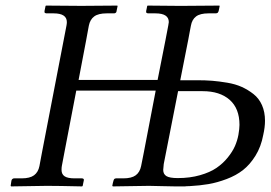

<svg xmlns="http://www.w3.org/2000/svg" viewBox="-20 -666 968 687"><path d="M705.1 -339.8H617.2L565.9 -79.1Q564 -63.5 564 -58.1Q564 -43 575.4 -35.9Q586.9 -28.8 616.2 -28.8Q659.7 -28.8 695.6 -39.1Q731.4 -49.3 754.6 -65.2Q777.8 -81.1 794.9 -102.3Q812 -123.5 820.6 -143.1Q829.1 -162.6 833 -183.1Q836.9 -205.6 836.9 -219.2Q836.9 -277.8 801.8 -308.8Q766.6 -339.8 705.1 -339.8ZM130.9 -124 217.8 -574.2Q219.2 -581.5 219.2 -586.9Q219.2 -618.2 171.9 -618.2H146Q144 -618.2 140.1 -620.1Q139.2 -622.1 139.2 -626Q139.6 -628.9 141.1 -635.5Q142.6 -642.1 143.1 -645L145 -646Q231 -645 271 -645L398.9 -646L400.9 -645Q400.4 -642.1 398.9 -635.5Q397.5 -628.9 397 -626Q397 -622.6 394.3 -620.4Q391.6 -618.2 388.2 -618.2H361.8Q332 -618.2 317.1 -607.2Q302.2 -596.2 297.9 -574.2Q296.4 -565.4 293 -547.9Q289.6 -530.3 288.1 -521L261.2 -379.9H543.9L571.8 -521Q573.2 -529.8 576.9 -547.6Q580.6 -565.4 582 -574.2Q584 -584 584 -586.9Q584 -618.2 536.1 -618.2H509.8Q507.8 -618.2 503.9 -620.1Q502.9 -622.1 502.9 -626Q503.4 -628.9 504.9 -635.5Q506.3 -642.1 506.8 -645L508.8 -646Q576.2 -645 618.2 -645H634.8L764.2 -646L766.1 -645Q765.6 -642.1 764.2 -635.5Q762.7 -628.9 762.2 -626Q762.2 -625 760.5 -622.8Q758.8 -620.6 758.8 -620.1Q754.9 -618.2 752 -618.2H726.1Q696.3 -618.2 681.6 -607.2Q667 -596.2 663.1 -574.2Q662.1 -567.9 658.7 -551.3Q655.3 -534.7 653.8 -524.9L625 -378.9H686Q714.8 -378.9 739.3 -377Q763.7 -375 793 -370.1Q822.3 -365.2 845 -355Q867.7 -344.7 887.2 -329.3Q906.7 -314 917.5 -289.6Q928.2 -265.1 928.2 -233.9Q928.2 -210.9 921.9 -183.1Q914.1 -141.1 894.3 -109.1Q874.5 -77.1 849.6 -57.6Q824.7 -38.1 791 -25.4Q757.3 -12.7 726.3 -7.3Q695.3 -2 658.2 0Q647 0 641.1 1H608.9Q589.8 1 558.3 0Q526.9 -1 513.2 -1L383.8 1L381.8 -1L383.8 -11.2Q384.3 -12.7 385 -15.6Q385.7 -18.6 386.2 -20Q387.7 -24.4 389.2 -25.9Q393.1 -27.8 395 -27.8H420.9Q450.7 -27.8 465.6 -38.8Q480.5 -49.8 484.9 -71.8Q486.3 -80.1 490 -97.2Q493.7 -114.3 495.1 -123L537.1 -341.8H252.9L210.9 -123Q209.5 -114.7 206.1 -97.7Q202.6 -80.6 201.2 -71.8Q200.2 -66.9 200.2 -58.1Q200.2 -42.5 211.2 -35.2Q222.2 -27.8 247.1 -27.8H272.9Q276.9 -27.8 278.8 -25.9Q281.2 -23.4 279.8 -20Q279.3 -17.1 277.8 -10.5Q276.4 -3.9 275.9 -1L273.9 1Q188 -1 147.9 -1L20 1L18.1 -1Q18.6 -3.9 19.5 -10.5Q20.5 -17.1 21 -20Q22.5 -24.9 24.9 -25.9Q26.9 -27.8 30.8 -27.8H57.1Q86.9 -27.8 101.8 -38.8Q116.7 -49.8 121.1 -71.8Q122.6 -80.6 126 -98.1Q129.4 -115.7 130.9 -124Z"/></svg>

Font: Common Serif
Style: Italic
Weight: 400
Italic angle: -12°
Designer: Philipp H. Poll, Khaled Hosny
Foundry: Stefan Peev, Context Ltd.
Version: Version 1.026